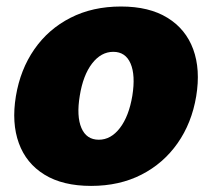

<svg xmlns="http://www.w3.org/2000/svg" viewBox="-20 -573 665 602"><path d="M265.6 9.9Q176.8 9.9 119.5 -25.4Q62.1 -60.7 39.1 -124.1Q16 -187.5 29.8 -271.3Q43.7 -355.1 87.7 -418.5Q131.7 -481.9 201 -517.2Q270.2 -552.6 359.4 -552.6Q447.8 -552.6 505.1 -517.2Q562.5 -481.9 585.8 -418.5Q609 -355.1 595.2 -271.3Q581.3 -187.5 536.9 -124.1Q492.5 -60.7 423.5 -25.4Q354.4 9.9 265.6 9.9ZM289.8 -134.9Q327.8 -134.9 356 -171.7Q384.2 -208.5 394.9 -272.7Q405.2 -337 389.4 -373.8Q373.6 -410.5 335.2 -410.5Q296.9 -410.5 268.6 -373.8Q240.4 -337 230.1 -272.7Q219.5 -208.5 235.3 -171.7Q251.1 -134.9 289.8 -134.9Z"/></svg>

Font: Inter UI Black
Style: Italic
Weight: 900
Italic angle: -9.39999°
Designer: Rasmus Andersson
Foundry: rsms
Version: 3.2;8d6f07862